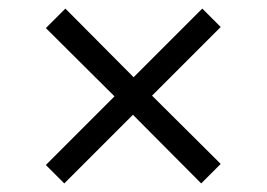

<svg xmlns="http://www.w3.org/2000/svg" viewBox="-20 -559 615 443"><path d="M128.3 -135.8 85.8 -178.3 244.2 -336.7 85.8 -494.2 130.8 -539.2 288.3 -380.8 446.7 -539.2 489.2 -496.7 330.8 -338.3 489.2 -180.8 444.2 -135.8 286.7 -294.2Z"/></svg>

Font: Funnel Display Light Light
Style: Regular
Weight: 300
Version: Version 1.000